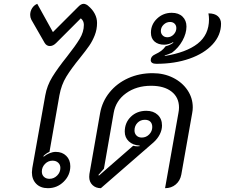

<svg xmlns="http://www.w3.org/2000/svg" viewBox="-20 -976 1177 1005"><path d="M147 -74Q147 -80 149 -96L217 -477Q226 -528 254 -573.5Q282 -619 330 -679Q375 -736 397 -772.5Q419 -809 419 -846Q419 -867 403 -880L274 -751Q258 -735 241 -735Q224 -735 214 -751L144 -873Q138 -885 138 -898Q138 -917 148 -933Q158 -949 175 -956L257 -808L389 -940Q404 -956 418 -956Q423 -956 430 -953Q437 -950 441 -946Q464 -927 476 -904Q488 -881 488 -856Q488 -822 476 -791.5Q464 -761 447 -736.5Q430 -712 398 -672Q353 -617 327 -574.5Q301 -532 291 -477L239 -181Q222 -174 207 -159L209 -156Q222 -167 239 -174Q256 -181 272 -181Q306 -181 327 -160Q348 -139 348 -106Q348 -59 313.5 -25Q279 9 231 9Q192 9 169.5 -14Q147 -37 147 -74ZM296 -97Q296 -114 284.5 -124.5Q273 -135 255 -135Q232 -135 215.5 -118Q199 -101 199 -78Q199 -61 210 -50.5Q221 -40 239 -40Q262 -40 279 -57Q296 -74 296 -97Z M447 -50Q447 -60 448 -65L504 -384Q515 -445 553.5 -492.5Q592 -540 650.5 -566.5Q709 -593 779 -593Q838 -593 886 -569Q934 -545 961.5 -504Q989 -463 989 -414Q989 -399 986 -384L929 -62Q923 -30 900 -10.5Q877 9 844 9L914 -385Q917 -400 917 -413Q917 -466 878 -496.5Q839 -527 771 -527Q694 -527 640 -488Q586 -449 575 -385L524 -93L495 -60L498 -57L677 -213Q688 -210 699 -210Q707 -210 711 -211V-214Q676 -216 654.5 -236Q633 -256 633 -287Q633 -334 665 -365Q697 -396 746 -396Q783 -396 805.5 -375Q828 -354 828 -319Q828 -296 816.5 -273Q805 -250 784 -231L508 9Q481 9 464 -7.5Q447 -24 447 -50ZM777 -311Q777 -329 767 -339Q757 -349 738 -349Q715 -349 699.5 -333Q684 -317 684 -293Q684 -277 694.5 -266.5Q705 -256 722 -256Q745 -256 761 -272.5Q777 -289 777 -311Z M769 -661Q769 -681 791 -691Q812 -701 824 -710Q836 -719 847 -734Q870 -739 888 -753L885 -755Q878 -750 864.5 -746Q851 -742 840 -742Q808 -742 789 -758.5Q770 -775 770 -805Q770 -848 802 -878.5Q834 -909 879 -909Q915 -909 935.5 -889Q956 -869 956 -837Q956 -801 935 -763Q914 -725 880 -700Q861 -691 843 -686L842 -683Q955 -701 1014.5 -747.5Q1074 -794 1074 -875Q1074 -890 1071 -906Q1104 -906 1120.5 -891Q1137 -876 1137 -852Q1137 -792 1093 -744Q1049 -696 972 -669Q895 -642 798 -642Q784 -642 776.5 -647Q769 -652 769 -661ZM903 -829Q903 -843 894 -852Q885 -861 870 -861Q851 -861 836.5 -847Q822 -833 822 -814Q822 -800 831.5 -790.5Q841 -781 856 -781Q875 -781 889 -795.5Q903 -810 903 -829Z"/></svg>

Font: K2D Light
Style: Italic
Weight: 300
Italic angle: -10°
Designer: Katatrad Aksorn Co.,Ltd.
Foundry: Cadson Demak Co.,Ltd.
Version: Version 1.000; ttfautohint (v1.6)